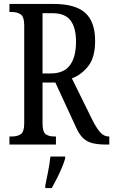

<svg xmlns="http://www.w3.org/2000/svg" viewBox="-20 -734 575 975"><path d="M28 0V-41H42Q68 -41 85.5 -52.5Q103 -64 103 -108V-605Q103 -649 85 -661Q67 -673 42 -673H28V-714H252Q362 -714 412.5 -669Q463 -624 463 -526Q463 -442 428 -398Q393 -354 345 -336L451 -121Q471 -82 489.5 -61.5Q508 -41 532 -41H535V0H520Q478 0 449.5 -7Q421 -14 401 -33.5Q381 -53 365 -90L261 -315H196V-108Q196 -64 212 -52.5Q228 -41 255 -41H264V0ZM237 -361Q304 -361 335 -402.5Q366 -444 366 -522Q366 -594 338 -630.5Q310 -667 246 -667H196V-361ZM210 208Q217 174 224.5 136Q232 98 236 61H311V71Q305 92 293.5 119Q282 146 268.5 173Q255 200 243 221H210Z"/></svg>

Font: Noto Serif Tamil ExtraCondensed
Style: Regular
Weight: 400
Width: 2
Designer: Indian Type Foundry, Tom Grace, and the Monotype Design Team
Foundry: Monotype Imaging Inc.
Version: Version 2.004; ttfautohint (v1.8.4.7-5d5b)